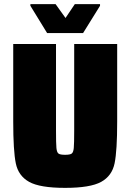

<svg xmlns="http://www.w3.org/2000/svg" viewBox="-20 -901 631 929"><path d="M44 -313V-688H251V-270Q251 -206 253 -185Q255 -164 263 -158Q271 -152 295 -152Q319 -152 327 -158Q335 -164 337 -185Q339 -206 339 -270V-688H547V-313Q547 -172 534.5 -111Q522 -50 469.5 -21Q417 8 295 8Q173 8 121 -21Q69 -50 56.5 -110.5Q44 -171 44 -313ZM208 -741 127 -873V-881H249L297 -814L342 -881H464V-873L382 -741Z"/></svg>

Font: Saira Semi Condensed Black
Style: Regular
Weight: 900
Width: 4
Designer: Hector Gatti with collaboration of the Omnibus-Type team
Foundry: Omnibus-Type
Version: Version 1.001; ttfautohint (v1.8)